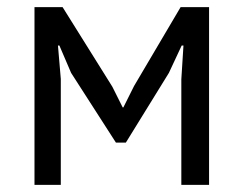

<svg xmlns="http://www.w3.org/2000/svg" viewBox="-20 -520 685 540"><path d="M490 -297 496 -392H491L455 -315L334 -119H306L180 -315L147 -392H143L151 -298V0H77V-500H156L296 -276L325 -218H327L357 -278L488 -500H568V0H490Z"/></svg>

Font: PTSans
Style: Regular
Weight: 400
Designer: A.Korolkova, O.Umpeleva, V.Yefimov
Foundry: ParaType Ltd
Version: Version 2.003W OFL